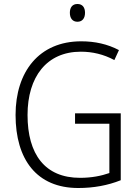

<svg xmlns="http://www.w3.org/2000/svg" viewBox="-20 -932 694 962"><path d="M368 -912C343 -912 330 -895 330 -868C330 -840 344 -823 368 -823C392 -823 406 -840 406 -868C406 -895 393 -912 368 -912ZM356 -364V-312H528V-65C488 -51 440 -41 381 -41C205 -41 118 -159 118 -356C118 -547 214 -673 385 -673C443 -673 499 -660 553 -631L576 -681C519 -711 456 -725 387 -725C176 -725 58 -573 58 -356C58 -133 164 10 372 10C449 10 520 -3 585 -29V-364Z"/></svg>

Font: Noto Sans Gujarati UI SemiCondensed Light
Style: Regular
Weight: 300
Width: 4
Designer: Jelle Bosma - Monotype Design Team, Universal Thirst
Foundry: Monotype Imaging Inc.
Version: Version 2.106